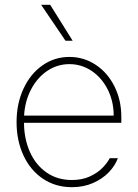

<svg xmlns="http://www.w3.org/2000/svg" viewBox="-20 -778 581 809"><path d="M49.8 -263.7Q49.8 -341.3 78.9 -404.1Q107.9 -466.8 158.7 -502.4Q209.5 -538.1 272.5 -538.1Q332.5 -538.1 382.6 -505.4Q432.6 -472.7 461.9 -414.8Q491.2 -356.9 491.2 -285.2V-260.7H81.1Q81.5 -192.9 106 -137.9Q130.4 -83 176 -51.3Q221.7 -19.5 283.2 -19.5Q325.7 -19.5 358.2 -34.4Q390.6 -49.3 411.1 -70.1Q431.6 -90.8 442.4 -111.3H476.6Q465.3 -80.6 439 -52.7Q412.6 -24.9 372.6 -7.1Q332.5 10.7 283.2 10.7Q213.9 10.7 160.9 -24.9Q107.9 -60.5 78.9 -123Q49.8 -185.5 49.8 -263.7ZM459 -291Q459 -350.6 434.1 -400.4Q409.2 -450.2 366.5 -479Q323.7 -507.8 272.5 -507.8Q221.7 -507.8 179.4 -479.5Q137.2 -451.2 111.1 -401.6Q85 -352.1 81.5 -291ZM153.3 -757.8H191.4L286.1 -606.4H255.9Z"/></svg>

Font: Pretendard JP Thin
Style: Regular
Weight: 100
Designer: Base glyphs from Inter by Rasmus Andersson; Hangeul glyphs from Noto Sans CJK(Source Han Sans) by Jang Soo-young and Kan
Foundry: Kil Hyung-jin
Version: Version 1.309